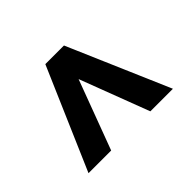

<svg xmlns="http://www.w3.org/2000/svg" viewBox="-117 -679 743 743"><g transform="rotate(45 254.5 -307.0)"><path d="M128.4 -317.9 444.8 -199.7V-75.7L28.3 -255.9V-340.8ZM444.8 -414.1 128.4 -293.9 28.3 -272.5V-357.9L444.8 -537.6Z"/></g></svg>

Font: Roboto SemiBold
Style: Regular
Weight: 600
Designer: Christian Robertson
Foundry: Google
Version: Version 3.009; 2024